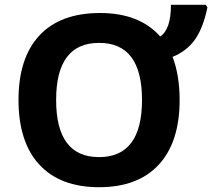

<svg xmlns="http://www.w3.org/2000/svg" viewBox="-20 -780 895 810"><path d="M397.9 -599.1Q216.8 -599.1 216.8 -358.2Q216.8 -117.2 397.9 -117.2Q579.1 -117.2 579.1 -358.4Q579.1 -599.6 397.9 -599.1ZM737.8 -357.9Q737.8 -180.7 649.9 -85.4Q562 9.8 397.9 9.8Q233.9 9.8 146 -85.4Q58.1 -180.7 58.1 -358.4Q58.1 -536.1 146.5 -630.6Q234.9 -725.1 401.9 -725.1Q568.8 -725.1 655.8 -626Q701.2 -655.8 701.2 -759.8H848.1L855 -749Q837.4 -662.6 802.7 -613.5Q768.1 -564.5 708 -540Q737.8 -462.4 737.8 -357.9Z"/></svg>

Font: OpenSans-Bold
Style: Bold
Weight: 700
Foundry: Ascender Corporation
Version: Version 1.10